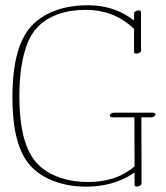

<svg xmlns="http://www.w3.org/2000/svg" viewBox="-20 -697 629 726"><path d="M567.9 -264.6C567.9 -268.6 564 -271 558.1 -271H411.6C404.8 -271 397.5 -267.1 395.5 -262.2C393.6 -257.3 397.9 -253.4 404.8 -253.4H488.3L488.8 -67.9C434.1 -22 374.5 -8.8 310.5 -8.8C245.6 -8.8 162.6 -27.8 114.3 -85.9C66.9 -142.1 53.2 -236.8 53.2 -334.5C53.2 -427.2 67.9 -525.4 109.9 -580.1C156.7 -641.6 234.9 -659.7 303.7 -659.7C370.6 -659.7 431.6 -640.1 486.8 -587.9V-500.5C486.8 -496 490.7 -494.2 495.5 -494.2C503.2 -494.2 513.2 -498.9 513.2 -504.9V-651.4C513.2 -655.9 509.3 -657.7 504.5 -657.7C496.8 -657.7 486.8 -653 486.8 -647V-619.6C434.6 -660.2 376 -677.2 310.5 -677.2C235.8 -677.2 142.1 -656.2 87.4 -585C40.5 -523.4 26.9 -424.3 26.9 -330.6C26.9 -231.9 40.5 -135.3 90.8 -75.2C143.1 -13.2 231.9 8.8 303.7 8.8C366.7 8.8 431.2 -4.4 488.8 -44.9V2C488.8 6.5 492.7 8.3 497.6 8.3C505.2 8.3 515.1 3.7 515.1 -2V-69.8L514.6 -253.4H551.3C558.6 -253.4 567.9 -257.8 567.9 -264.6Z"/></svg>

Font: WireWyrm
Style: Light
Weight: 200
Version: Version 001.000